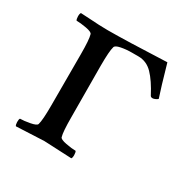

<svg xmlns="http://www.w3.org/2000/svg" viewBox="-109 -537 633 641"><g transform="rotate(30 207.5 -216.0)"><path d="M28.8 -25.9Q43.5 -25.9 66.7 -30.3Q89.8 -34.7 91.8 -42Q97.2 -59.6 97.2 -116.2V-314Q97.2 -370.6 91.8 -388.2Q89.8 -395.5 66.9 -399.7Q43.9 -403.8 28.8 -403.8Q25.9 -407.7 25.6 -418.5Q25.4 -429.2 28.8 -433.1Q43 -432.6 64 -431.2Q85 -429.7 101.1 -429Q117.2 -428.2 134.8 -428.2Q202.6 -428.2 360.8 -435.1Q385.7 -347.7 397 -314.9Q394.5 -312 388.4 -309.1Q382.3 -306.2 377.9 -306.2Q371.6 -306.2 369.1 -310.1Q345.2 -356 322 -379.9Q298.8 -403.8 267.1 -403.8H242.2Q220.2 -403.8 200.7 -399.9Q181.2 -396 179.2 -388.2Q173.8 -370.6 173.8 -314L174.8 -116.2Q174.8 -59.6 180.2 -42Q182.1 -34.7 205.3 -30.3Q228.5 -25.9 243.2 -25.9Q246.1 -22 246.3 -11.5Q246.6 -1 243.2 2.9Q140.6 -2 136.2 -2Q132.3 -2 29.8 2.9Q26.4 -0.5 26.1 -11.5Q25.9 -22.5 28.8 -25.9Z"/></g></svg>

Font: Crimson
Style: Roman
Weight: 400
Version: Version 0.8